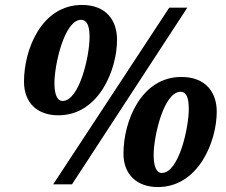

<svg xmlns="http://www.w3.org/2000/svg" viewBox="-20 -745 913 776"><path d="M216 -279C380 -279 453 -464 453 -584C453 -662 410 -725 311 -725C149 -725 77 -547 77 -415C77 -329 131 -279 216 -279ZM195 0H271L737 -714H664ZM233 -337C210 -337 200 -366 200 -409C200 -483 240 -665 308 -665C333 -664 342 -638 342 -595C342 -519 301 -337 233 -337ZM618 11C782 11 856 -173 856 -294C856 -371 812 -434 713 -434C551 -434 479 -256 479 -124C479 -39 534 11 618 11ZM634 -46C611 -46 601 -75 601 -119C601 -192 641 -374 710 -374C735 -373 743 -347 743 -304C743 -229 703 -46 634 -46Z"/></svg>

Font: Noto Serif SemiCondensed Black
Style: Italic
Weight: 900
Width: 4
Italic angle: -12°
Designer: Monotype Design Team
Foundry: Monotype Imaging Inc.
Version: Version 2.014